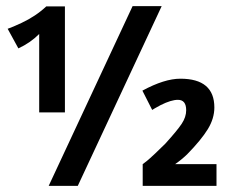

<svg xmlns="http://www.w3.org/2000/svg" viewBox="-20 -607 767 627"><path d="M139 0 413 -587H508L234 0ZM569 -350Q680 -350 680 -256Q680 -220 658.5 -185Q637 -150 592 -104Q576 -88 552 -71H687V0H446V-71Q448 -72 458.5 -80.5Q469 -89 486.5 -105.5Q504 -122 520 -138Q559 -181 573.5 -203Q588 -225 588 -247Q588 -281 561 -281Q539 -281 505 -264Q481 -251 477 -248L445 -311Q517 -350 569 -350ZM131 -586H192V-240H108V-496Q79 -467 40 -449L5 -513Q20 -518 50 -532Q97 -554 131 -586Z"/></svg>

Font: Amaranth
Style: Regular
Weight: 400
Designer: Gesine Todt
Foundry: Gesine Todt
Version: Version 1.000